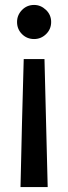

<svg xmlns="http://www.w3.org/2000/svg" viewBox="-20 -732 275 777"><path d="M160 -493Q163 -362 166.5 -234Q170 -106 173 25H63Q66 -106 69 -234Q72 -362 76 -493ZM118 -712Q145 -712 166 -692Q187 -672 187 -643Q187 -614 166.5 -594Q146 -574 118 -574Q89 -574 69 -594Q49 -614 49 -643Q49 -671 69 -691.5Q89 -712 118 -712Z"/></svg>

Font: Rosa Sans Medium
Style: Regular
Weight: 500
Designer: Pentagram / MCKL
Foundry: Pentagram / MCKL
Version: Version 1.005;September 16, 2019;FontCreator 11.5.0.2425 64-